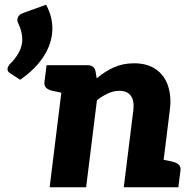

<svg xmlns="http://www.w3.org/2000/svg" viewBox="-20 -796 830 816"><path d="M79 -741 176 -776Q193 -744 199 -712.5Q205 -681 201 -650Q194 -597 160 -548Q126 -499 66 -457L21 -486Q11 -493 12 -505Q13 -510 16 -515Q19 -520 22 -524Q36 -536 53 -561Q70 -586 74 -616Q76 -634 72 -654.5Q68 -675 57 -698Q55 -702 54 -706Q53 -710 54 -714Q56 -733 79 -741ZM191 0 255 -519H351Q381 -519 386 -493L391 -463Q425 -492 463.5 -509.5Q502 -527 550 -527Q606 -527 642.5 -501.5Q679 -476 694 -431.5Q709 -387 702 -330L661 0H506L547 -330Q551 -368 536 -389Q521 -410 487 -410Q463 -410 439 -399Q415 -388 392 -370L346 0ZM641 0 670 -118 713 -109Q730 -105 739.5 -96.5Q749 -88 747 -71L738 0ZM275 -519 246 -401 203 -410Q186 -414 176.5 -422.5Q167 -431 169 -448L178 -519Z"/></svg>

Font: Aleo Black
Style: Italic
Weight: 900
Italic angle: -7°
Designer: Alessio Laiso
Foundry: Alessio Laiso
Version: Version 2.001;gftools[0.9.29]